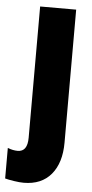

<svg xmlns="http://www.w3.org/2000/svg" viewBox="-94 -586 414 860"><g transform="rotate(5 113.5 -156.5)"><path d="M46 240Q28 240 2 236Q-24 232 -38 228V91Q-14 100 7 100Q51 100 51 37V-553H213V45Q213 136 169.5 188Q126 240 46 240Z"/></g></svg>

Font: Noto Sans Gujarati UI ExtraCondensed Black
Style: Regular
Weight: 900
Width: 2
Designer: Jelle Bosma - Monotype Design Team, Universal Thirst
Foundry: Monotype Imaging Inc.
Version: Version 2.106; ttfautohint (v1.8.4.7-5d5b)